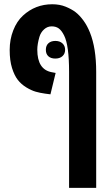

<svg xmlns="http://www.w3.org/2000/svg" viewBox="-20 -660 531 920"><path d="M89.8 -585Q148.9 -639.6 230.5 -639.6Q266.1 -639.6 294.7 -627.9Q323.2 -616.2 342 -601.8Q360.8 -587.4 379.4 -562.3Q397.9 -537.1 411.1 -503.9Q440.9 -429.7 440.9 -315.4V240.2H311V-315.4Q311 -443.4 287.1 -490.2Q275.4 -513.7 261.7 -523.7Q248 -533.7 227.5 -533.7Q207 -533.7 191.2 -519.3Q175.3 -504.9 168.9 -483.4Q158.7 -448.2 158.7 -421.9Q158.7 -326.7 228 -314L246.6 -310.5L221.7 -208L195.8 -211.4Q171.4 -214.8 150.9 -220.7Q130.4 -226.6 106.2 -241.2Q82 -255.9 65.4 -277.1Q48.8 -298.3 37.6 -334.2Q26.4 -370.1 26.4 -420.7Q26.4 -471.2 43.5 -514.6Q60.5 -558.1 89.8 -585ZM199.7 -421.4Q199.7 -441.4 211.9 -452.6Q224.1 -463.9 245.4 -463.9Q266.6 -463.9 279.3 -452.1Q292 -440.4 292 -421.4Q292 -402.3 279.3 -390.9Q266.6 -379.4 245.1 -379.4Q223.6 -379.4 211.7 -390.4Q199.7 -401.4 199.7 -421.4Z"/></svg>

Font: Open Sans Hebrew Condensed
Style: Bold
Weight: 700
Width: 3
Foundry: Ascender Corporation, Yanek Iontef
Version: Version 2.001;PS 002.001;hotconv 1.0.70;makeotf.lib2.5.58329